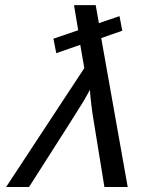

<svg xmlns="http://www.w3.org/2000/svg" viewBox="-20 -745 640 765"><path d="M467.3 -622.6 383.3 -593.3 488.8 0H396L350.1 -282.7Q347.7 -295.9 343.5 -331.1Q339.4 -366.2 338.4 -387.2Q328.6 -368.7 312.5 -341.1Q296.4 -313.5 95.7 0H4.4L315.9 -473.6L299.8 -566.4L204.1 -533.2L192.9 -590.8L291.5 -624.5L274.9 -724.6H361.3L374 -652.8L456.1 -680.7Z"/></svg>

Font: Cousine
Style: Italic
Weight: 400
Italic angle: -12°
Monospace: yes
Designer: Steve Matteson
Foundry: Monotype Imaging Inc.
Version: Version 1.21